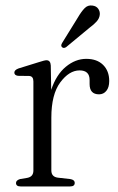

<svg xmlns="http://www.w3.org/2000/svg" viewBox="-20 -670 424 690"><path d="M162.5 -434.5 164 -347Q182 -401.5 216.5 -430Q251 -458.5 290 -458.5Q328.5 -458.5 350.5 -436.8Q372.5 -415 372.5 -379Q372.5 -356 362.2 -343.5Q352 -331 336 -331Q302 -331 302 -368V-382.5Q302 -417 266 -417Q228.5 -417 196.5 -373.8Q164.5 -330.5 164.5 -247V-57.5Q164.5 -34.5 188 -31.5L232.5 -26.5Q248.5 -24 248.5 -12.5Q248.5 0 232 0H54Q37.5 0 37.5 -12.5Q37.5 -22 52 -26.5L79 -31Q100 -35.5 100 -57V-377.5Q100 -396 85 -397L44.5 -397.5Q31.5 -399.5 31.5 -409Q31.5 -418.5 46.5 -424L119 -446.5Q140.5 -453.5 147 -453.5Q161.5 -453.5 162.5 -434.5ZM259.5 -606.5Q272 -628 283.8 -640.2Q295.5 -652.5 312 -650Q326 -648.5 333 -638.5Q340 -628.5 338.5 -616.5Q337 -603.5 327 -592.5Q317 -581.5 302 -570.5L217.5 -500.5Q208.5 -495 203 -500.5Q197 -505.5 203.5 -516Z"/></svg>

Font: Fraunces 72pt S050 Light
Style: Regular
Weight: 300
Version: Version 1.000; ttfautohint (v1.8.3)